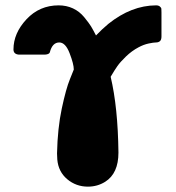

<svg xmlns="http://www.w3.org/2000/svg" viewBox="-20 -489 651 710"><path d="M29.8 -306.2Q29.8 -366.2 77.9 -417.7Q126 -469.2 196.8 -469.2Q225.6 -469.2 249.8 -458Q273.9 -446.8 291.5 -425.3Q309.1 -403.8 316.7 -391.4Q324.2 -378.9 335 -357.9Q356.9 -380.9 380.9 -400.9Q465.8 -468.8 557.1 -469.2Q565.9 -469.2 571 -465.1Q576.2 -460.9 576.7 -456.5Q577.1 -452.1 577.1 -442.9V-354Q577.1 -341.8 571.5 -336.9Q565.9 -332 556.9 -332Q547.9 -332 529.5 -328.1Q511.2 -324.2 492.2 -314Q467.3 -300.8 446 -280.3Q424.8 -259.8 414.3 -244.9Q403.8 -230 389.2 -205.1Q416 -92.3 418 75.2Q418 152.3 369.1 183.1Q340.3 201.2 305.2 201.2Q261.2 201.2 228.5 173.6Q195.8 146 191.9 101.1L190.9 78.1Q192.9 -14.6 208.5 -87.9Q224.1 -161.1 238.5 -196Q252.9 -231 252.9 -231.9Q252.9 -252 237.5 -292Q222.2 -332 199.2 -332Q173.3 -332 164.1 -294.9L161.1 -291Q154.3 -287.1 147 -287.1H48.8Q29.8 -289.1 29.8 -306.2Z"/></svg>

Font: CMU Sans Serif
Style: Bold
Weight: 700
Version: Version 0.7.0